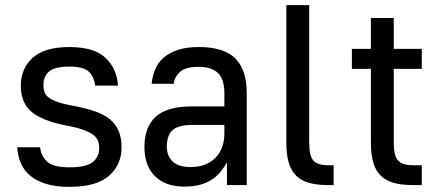

<svg xmlns="http://www.w3.org/2000/svg" viewBox="-20 -720 1710 747"><path d="M250 7Q197 7 159.5 -4.5Q122 -16 97.5 -36.5Q73 -57 61 -85Q49 -113 47 -147H136Q140 -112 164 -90.5Q188 -69 250 -69Q316 -69 341 -89.5Q366 -110 366 -144Q366 -158 362 -170.5Q358 -183 344.5 -194Q331 -205 305.5 -214.5Q280 -224 236 -232Q148 -249 104.5 -283.5Q61 -318 61 -387Q61 -453 107 -495Q153 -537 250 -537Q346 -537 390.5 -495Q435 -453 439 -387H350Q346 -422 325 -441.5Q304 -461 250 -461Q193 -461 171 -442Q149 -423 149 -389Q149 -374 153 -362Q157 -350 169.5 -340.5Q182 -331 205 -323Q228 -315 266 -308Q315 -299 350.5 -286.5Q386 -274 408.5 -255Q431 -236 442 -209.5Q453 -183 453 -147Q453 -79 404 -36Q355 7 250 7Z M697 6Q624 6 583 -34.5Q542 -75 542 -148Q542 -226 586 -266Q630 -306 727 -306H853V-357Q853 -411 828.5 -435.5Q804 -460 753 -460Q701 -460 679.5 -439.5Q658 -419 656 -394H570Q573 -425 584 -451Q595 -477 617 -496Q639 -515 672.5 -526Q706 -537 754 -537Q851 -537 895.5 -492.5Q940 -448 940 -357V0H863V-88Q853 -71 840 -54Q827 -37 807.5 -23.5Q788 -10 761.5 -2Q735 6 697 6ZM722 -70Q782 -70 817.5 -105.5Q853 -141 853 -202V-234H731Q674 -234 651.5 -214Q629 -194 629 -149Q629 -114 651.5 -92Q674 -70 722 -70Z M1255 0Q1212 0 1181 -9Q1150 -18 1131 -37.5Q1112 -57 1103 -88.5Q1094 -120 1094 -165V-700H1183V-165Q1183 -113 1199.5 -95Q1216 -77 1258 -77H1278V0Z M1585 0Q1541 0 1510.5 -9Q1480 -18 1460.5 -37.5Q1441 -57 1432 -88.5Q1423 -120 1423 -165V-452H1349V-530H1423V-650H1512V-530H1621V-452H1512V-165Q1512 -113 1529 -95Q1546 -77 1588 -77H1621V0Z"/></svg>

Font: Golos UI VF
Style: Regular
Weight: 400
Designer: A.Korolkova, Vitaly Kuzmin
Foundry: ParaType Ltd
Version: Version 2.000